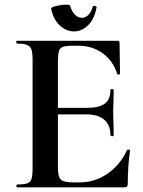

<svg xmlns="http://www.w3.org/2000/svg" viewBox="-20 -799 612 819"><path d="M527 -161Q530 -161 533 -159.5Q536 -158 535 -157Q525 -92 525 -15Q525 -7 522 -3.5Q519 0 510 0H54Q50 0 50 -6Q50 -12 53 -12Q83 -12 96.5 -17Q110 -22 114.5 -36Q119 -50 119 -81V-544Q119 -574 114 -588Q109 -602 95 -607.5Q81 -613 53 -613Q50 -613 49.5 -619Q49 -625 51 -625H482Q490 -625 490 -616L492 -484Q492 -481 486.5 -481Q481 -481 480 -483Q463 -539 418.5 -571.5Q374 -604 313 -604H294Q263 -604 249.5 -599.5Q236 -595 232 -583Q228 -571 227 -543V-339H352Q403 -339 427 -357Q451 -375 451 -415Q451 -419 458 -419Q465 -419 465 -414L464 -359Q463 -347 463 -325Q463 -293 464 -277L465 -223Q465 -218 459 -218Q456 -218 453.5 -219.5Q451 -221 451 -223Q451 -266 424.5 -288.5Q398 -311 350 -311H227V-85Q227 -45 239.5 -33Q252 -21 292 -21H320Q385 -21 439 -58.5Q493 -96 522 -159Q524 -161 527 -161ZM198 -762Q197 -768 219.5 -773.5Q242 -779 262 -779Q278 -779 279 -775Q286 -750 299.5 -736.5Q313 -723 329 -723Q344 -723 356.5 -735Q369 -747 376 -771Q376 -774 381 -774Q385 -774 389 -772Q393 -770 392 -768Q383 -718 356 -691.5Q329 -665 296 -665Q263 -665 235.5 -690Q208 -715 198 -762Z"/></svg>

Font: Cormorant Upright
Style: Bold
Weight: 700
Designer: Christian Thalmann (Catharsis Fonts)
Foundry: Catharsis Fonts
Version: Version 3.302